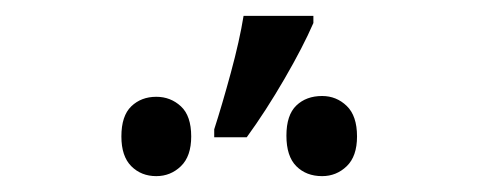

<svg xmlns="http://www.w3.org/2000/svg" viewBox="-20 -840 603 242"><path d="M250 -677Q260 -708 271 -748.5Q282 -789 287 -820H375V-811Q362 -781 338.5 -740.5Q315 -700 291 -667H250ZM386 -618Q366 -618 353.5 -630.5Q341 -643 341 -669Q341 -695 353.5 -707Q366 -719 386 -719Q404 -719 417 -706.5Q430 -694 430 -668Q430 -643 417 -630.5Q404 -618 386 -618ZM177 -618Q158 -618 145.5 -630.5Q133 -643 133 -668Q133 -694 145.5 -706Q158 -718 177 -718Q195 -718 208 -706Q221 -694 221 -668Q221 -643 208 -630.5Q195 -618 177 -618Z"/></svg>

Font: Noto Sans Mono SemiCondensed
Style: Regular
Weight: 400
Width: 4
Designer: Monotype Design Team
Foundry: Monotype Imaging Inc.
Version: Version 2.014